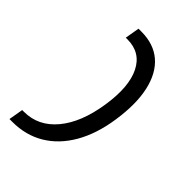

<svg xmlns="http://www.w3.org/2000/svg" viewBox="-257 -896 1100 1100"><g transform="rotate(45 293.0 -346.5)"><path d="M36.1 97.7 51.3 9.8H64.9Q181.2 9.8 260.5 -85.2Q339.8 -180.2 365.7 -349.6Q391.6 -516.1 345.2 -609.6Q298.8 -703.1 190.9 -703.1H177.7L192.9 -791H215.8Q316.9 -791 380.6 -736.1Q444.3 -681.2 467.3 -578.1Q490.2 -475.1 468.3 -330.1Q448.2 -195.8 392.8 -99.9Q337.4 -3.9 252.7 46.9Q168 97.7 59.6 97.7Z"/></g></svg>

Font: Cascadia Code NF
Style: Italic
Weight: 400
Italic angle: -10°
Monospace: yes
Designer: Aaron Bell
Foundry: Saja Typeworks
Version: Version 2404.023; ttfautohint (v1.8.4)